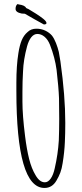

<svg xmlns="http://www.w3.org/2000/svg" viewBox="-20 -909 408 950"><path d="M61 -460V-500Q61 -584 71 -646Q77 -685 87.5 -710Q98 -735 116 -750Q133 -767 160 -767Q184 -767 204 -757.5Q224 -748 237 -733Q248 -719 257 -696Q266 -673 271 -652L279 -605Q303 -434 303 -302V-299Q303 -249 301 -207Q299 -157 290 -102Q286 -75 278.5 -55Q271 -35 259 -15Q238 21 200 21Q61 21 61 -460ZM251 -77Q267 -147 271 -214Q273 -268 273 -319V-323L272 -423Q270 -477 260 -563Q252 -624 227 -688Q217 -713 200.5 -727Q184 -741 165 -741Q148 -741 135 -725Q122 -709 114 -680Q96 -613 94 -556Q91 -507 91 -455V-406Q91 -339 104 -236Q112 -171 124 -123Q136 -75 156 -42Q176 -7 202 -7Q218 -7 231 -25.5Q244 -44 251 -77ZM103 -841 87 -842Q57 -848 57 -865Q57 -882 67 -889L73 -887Q103 -883 109 -870Q109 -869 121 -864L157 -842Q179 -828 194 -816Q210 -803 210 -795Q210 -788 197 -788Q182 -796 151 -813.5Q120 -831 103 -841Z"/></svg>

Font: Amatic SC
Style: Regular
Weight: 400
Designer: Multiple Designers
Foundry: Vernon Adams
Version: Version 2.505